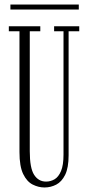

<svg xmlns="http://www.w3.org/2000/svg" viewBox="-20 -816 389 848"><path d="M176.5 12Q150 12 124.5 -0.8Q99 -13.5 82.5 -47.2Q66 -81 66 -144.5V-678H19V-700H158V-678H111.5V-148Q111.5 -73.5 130.8 -43.8Q150 -14 183.5 -14Q203.5 -14 221 -24.2Q238.5 -34.5 249.5 -60.5Q260.5 -86.5 260.5 -133V-678H219V-700H330V-678H283V-130Q283 -75 267.8 -44Q252.5 -13 228.2 -0.5Q204 12 176.5 12ZM26 -774V-796H328V-774Z"/></svg>

Font: Imbue 50pt ExtraLight
Style: Regular
Weight: 200
Designer: Tyler Finck
Foundry: Etcetera Type Company
Version: Version 1.102; ttfautohint (v1.8.3)